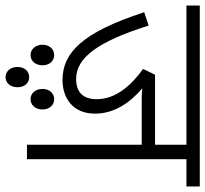

<svg xmlns="http://www.w3.org/2000/svg" viewBox="-44 -618 739 691"><g transform="rotate(90 325.5 -272.5)"><path d="M553 -574H651V-622H0V-574H501V-461H249L228 -418C291 -373 337 -317 337 -251C337 -201 311 -177 264 -177C187 -177 129 -257 72 -438L24 -422C97 -197 171 -128 268 -128C334 -128 389 -166 389 -245C389 -312 352 -369 298 -415C314 -413 333 -413 354 -413H501V0H553ZM300 -56C300 -30 316 -13 337 -13C358 -13 374 -30 374 -56C374 -80 359 -98 337 -98C316 -98 300 -81 300 -56ZM141 -56C141 -30 158 -13 178 -13C199 -13 215 -30 215 -56C215 -80 200 -98 178 -98C157 -98 141 -81 141 -56ZM221 34C221 60 237 77 258 77C278 77 294 60 294 34C294 9 279 -8 258 -8C236 -8 221 9 221 34Z"/></g></svg>

Font: Noto Sans SemiCondensed Light
Style: Regular
Weight: 300
Width: 4
Designer: Monotype Design Team
Foundry: Monotype Imaging Inc.
Version: Version 2.013